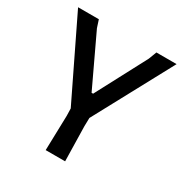

<svg xmlns="http://www.w3.org/2000/svg" viewBox="-152 -762 844 881"><g transform="rotate(30 270.5 -321.0)"><path d="M310 -228 309 -184 313 0H210L215 -184L214 -223L11 -642H121L134 -602L261 -333H269L410 -600L426 -642H533Z"/></g></svg>

Font: Alegreya Sans SC Medium
Style: Regular
Weight: 500
Designer: Juan Pablo del Peral
Foundry: Huerta Tipografica
Version: Version 2.001;PS 002.001;hotconv 1.0.88;makeotf.lib2.5.64775